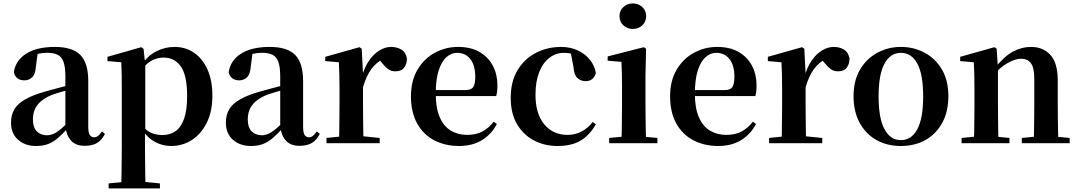

<svg xmlns="http://www.w3.org/2000/svg" viewBox="-20 -821 6183 1101"><path d="M186.6 16.2Q124.2 16.2 83.8 -19.4Q43.3 -54.9 43.3 -117.6Q43.3 -161.2 62 -193.6Q80.7 -226.1 125.1 -251.5Q169.6 -277 245.4 -297.9Q284.8 -309.4 334.4 -322Q384 -334.6 424 -344.4V-318.9Q384 -308.9 344 -297.6Q303.9 -286.4 277.1 -276.7Q223.3 -254.9 196.1 -220.6Q168.8 -186.4 168.8 -135.9Q168.8 -90.4 191.1 -67.9Q213.3 -45.3 250 -45.3Q266.3 -45.3 284.7 -52.6Q303.1 -59.9 327.4 -79.7Q351.8 -99.4 385.3 -135.5L400.8 -82.4H365.7Q336.6 -50.6 311.2 -28.7Q285.7 -6.8 256.4 4.7Q227 16.2 186.6 16.2ZM466.1 15.2Q414.6 15.2 387.9 -14.2Q361.2 -43.6 354.9 -94V-96.5V-381.4Q354.9 -434.7 344.8 -464.5Q334.7 -494.3 311.6 -506.3Q288.5 -518.3 250 -518.3Q224.4 -518.3 197.3 -512.2Q170.2 -506.1 133.8 -491.2L196.1 -516.3L185.9 -439.2Q183.3 -395.9 164.6 -378Q145.8 -360.2 120.3 -360.2Q71.1 -360.2 59.2 -406.5Q68.9 -473.5 129.4 -512.7Q189.9 -551.9 295.1 -551.9Q395.4 -551.9 440.7 -505.9Q486.1 -459.8 486.1 -356.2V-94.8Q486.1 -60.3 494.8 -47Q503.6 -33.8 519.7 -33.8Q531.3 -33.8 541.3 -40.9Q551.3 -48.1 564.7 -67.2L581.9 -53.4Q564 -17.5 536.2 -1.1Q508.4 15.2 466.1 15.2Z M602.9 259.3V230.8L712 220.1H791.4L897.1 230.8V259.3ZM675.4 259.3Q676.4 217.3 676.9 174.2Q677.4 131 677.9 89.9Q678.4 48.8 678.4 13.8V-308.7Q678.4 -358.5 677.9 -393Q677.4 -427.5 675.4 -463.8L596.2 -470.7V-495.2L790.2 -550.4L803.2 -540.9L811.8 -460.8L813.1 -455V-75.6L811.4 -63V13Q811.4 47.8 811.9 89.3Q812.4 130.8 812.9 174Q813.4 217.3 814.4 259.3ZM961.1 16.2Q913 16.2 869.7 -6.7Q826.4 -29.6 790.3 -82.3H778.1L796.6 -97.8Q824.5 -67.8 851.5 -57.3Q878.6 -46.7 913.1 -46.7Q953.7 -46.7 985.3 -67.9Q1016.8 -89.1 1034.9 -138.2Q1053 -187.4 1053 -270.1Q1053 -389.4 1016.9 -440.1Q980.8 -490.8 918.6 -490.8Q887.3 -490.8 857.4 -477.5Q827.5 -464.2 790 -421.1L775.1 -437.5H783.5Q821.3 -497.6 872.7 -524.8Q924.1 -551.9 981.6 -551.9Q1043.4 -551.9 1091.9 -519.1Q1140.5 -486.2 1169.2 -423.5Q1197.9 -360.9 1197.9 -271.4Q1197.9 -182.3 1166 -117.9Q1134.1 -53.5 1080.7 -18.6Q1027.3 16.2 961.1 16.2Z M1418.6 16.2Q1356.2 16.2 1315.8 -19.4Q1275.3 -54.9 1275.3 -117.6Q1275.3 -161.2 1294 -193.6Q1312.7 -226.1 1357.1 -251.5Q1401.6 -277 1477.4 -297.9Q1516.8 -309.4 1566.4 -322Q1616 -334.6 1656 -344.4V-318.9Q1616 -308.9 1576 -297.6Q1535.9 -286.4 1509.1 -276.7Q1455.3 -254.9 1428.1 -220.6Q1400.8 -186.4 1400.8 -135.9Q1400.8 -90.4 1423.1 -67.9Q1445.3 -45.3 1482 -45.3Q1498.3 -45.3 1516.7 -52.6Q1535.1 -59.9 1559.4 -79.7Q1583.8 -99.4 1617.3 -135.5L1632.8 -82.4H1597.7Q1568.6 -50.6 1543.2 -28.7Q1517.7 -6.8 1488.4 4.7Q1459 16.2 1418.6 16.2ZM1698.1 15.2Q1646.6 15.2 1619.9 -14.2Q1593.2 -43.6 1586.9 -94V-96.5V-381.4Q1586.9 -434.7 1576.8 -464.5Q1566.7 -494.3 1543.6 -506.3Q1520.5 -518.3 1482 -518.3Q1456.4 -518.3 1429.3 -512.2Q1402.2 -506.1 1365.8 -491.2L1428.1 -516.3L1417.9 -439.2Q1415.3 -395.9 1396.6 -378Q1377.8 -360.2 1352.3 -360.2Q1303.1 -360.2 1291.2 -406.5Q1300.9 -473.5 1361.4 -512.7Q1421.9 -551.9 1527.1 -551.9Q1627.4 -551.9 1672.7 -505.9Q1718.1 -459.8 1718.1 -356.2V-94.8Q1718.1 -60.3 1726.8 -47Q1735.6 -33.8 1751.7 -33.8Q1763.3 -33.8 1773.3 -40.9Q1783.3 -48.1 1796.7 -67.2L1813.9 -53.4Q1796 -17.5 1768.2 -1.1Q1740.4 15.2 1698.1 15.2Z M1852.2 0V-29.9L1960.3 -41.2H2046.8L2157.2 -29.9V0ZM1923.2 0Q1924.9 -25.5 1925.4 -67.4Q1925.9 -109.4 1926.4 -154.8Q1926.9 -200.3 1926.9 -234.8V-310.2Q1926.9 -360.7 1926 -394.1Q1925.2 -427.5 1923.2 -463.8L1845.1 -470.7V-495.2L2041.2 -550.4L2054.2 -541.7L2061.6 -398.7V-397.7V-234.8Q2061.6 -200.3 2062.1 -154.8Q2062.6 -109.4 2063.1 -67.4Q2063.6 -25.5 2064.6 0ZM2061.4 -320.2 2028.3 -380.9H2055.4Q2070 -435.6 2096.6 -473.9Q2123.3 -512.2 2156.4 -532.1Q2189.5 -551.9 2222.6 -551.9Q2256.2 -551.9 2281.4 -536.8Q2306.7 -521.7 2313.7 -484.5Q2312.9 -453.2 2297.2 -432.6Q2281.4 -411.9 2247.2 -411.9Q2222.5 -411.9 2204.2 -425.8Q2186 -439.6 2166.8 -464.4L2143.8 -490.9L2180.4 -485.1Q2137.5 -463.1 2109.2 -424.7Q2080.9 -386.2 2061.4 -320.2Z M2613.2 16.2Q2532.8 16.2 2470.2 -16.5Q2407.6 -49.1 2372.1 -113Q2336.6 -176.9 2336.6 -268.8Q2336.6 -358.8 2374.6 -422.2Q2412.5 -485.7 2474.2 -518.8Q2535.9 -551.9 2606.4 -551.9Q2680.1 -551.9 2730.5 -522.5Q2780.8 -493.1 2806.6 -443.2Q2832.4 -393.3 2832.4 -330.9Q2832.4 -296.1 2825.7 -270.2H2395.1V-304.6H2650.4Q2682.5 -304.6 2693.9 -322.2Q2705.3 -339.8 2705.3 -380.4Q2705.3 -446.3 2677.2 -482.2Q2649.1 -518 2601.1 -518Q2567.7 -518 2539.6 -492.9Q2511.6 -467.8 2495.1 -416Q2478.7 -364.1 2478.7 -282.7Q2478.7 -200.5 2501.9 -148.2Q2525 -95.8 2565.8 -71.7Q2606.5 -47.5 2658.4 -47.5Q2711.4 -47.5 2747.9 -67.7Q2784.3 -87.9 2811.2 -123.2L2829.1 -109.9Q2797.6 -49.8 2742.7 -16.8Q2687.7 16.2 2613.2 16.2Z M3177.1 16.2Q3102.1 16.2 3041.2 -16Q2980.3 -48.3 2944.4 -109.8Q2908.6 -171.4 2908.6 -259.7Q2908.6 -354.7 2948.5 -419.9Q2988.4 -485 3054.1 -518.5Q3119.9 -551.9 3198 -551.9Q3249.5 -551.9 3291.8 -532.5Q3334.2 -513.2 3361.8 -479.5Q3389.4 -445.8 3397 -402.4Q3383.4 -355.6 3338.4 -355.6Q3310.9 -355.6 3291.1 -373.6Q3271.4 -391.6 3268.6 -436.8L3250.8 -530.1L3318.7 -486.3Q3289.8 -503.2 3265.1 -510.6Q3240.4 -518 3213.6 -518Q3167.2 -518 3130.2 -489.4Q3093.1 -460.7 3071.9 -407.1Q3050.7 -353.5 3050.7 -277.6Q3050.7 -168.4 3101 -108Q3151.4 -47.5 3234.2 -47.5Q3278.5 -47.5 3314.8 -66.7Q3351.2 -85.9 3378.9 -121.4L3396.8 -108.4Q3361.1 -45.4 3309.3 -14.6Q3257.5 16.2 3177.1 16.2Z M3473.2 0V-29.9L3579.8 -40.2H3641.8L3749.8 -29.9V0ZM3543.6 0Q3544.6 -25.5 3545.3 -67.4Q3545.9 -109.4 3546.4 -154.8Q3546.9 -200.3 3546.9 -234.8V-308Q3546.9 -358.3 3546.3 -394.3Q3545.6 -430.4 3543.6 -466.2L3464.5 -472.9V-497.4L3672.1 -550.4L3684.8 -541.7L3681.4 -387.9V-234.8Q3681.4 -200.3 3681.9 -154.8Q3682.4 -109.4 3683.2 -67.4Q3684.1 -25.5 3685.1 0ZM3608.8 -655Q3577.6 -655 3555 -675.4Q3532.5 -695.9 3532.5 -728.8Q3532.5 -760.3 3555 -780.9Q3577.6 -801.4 3608.8 -801.4Q3640.5 -801.4 3662.9 -780.9Q3685.3 -760.3 3685.3 -728.8Q3685.3 -695.9 3662.9 -675.4Q3640.5 -655 3608.8 -655Z M4099.2 16.2Q4018.8 16.2 3956.2 -16.5Q3893.6 -49.1 3858.1 -113Q3822.6 -176.9 3822.6 -268.8Q3822.6 -358.8 3860.6 -422.2Q3898.5 -485.7 3960.2 -518.8Q4021.9 -551.9 4092.4 -551.9Q4166.1 -551.9 4216.5 -522.5Q4266.8 -493.1 4292.6 -443.2Q4318.4 -393.3 4318.4 -330.9Q4318.4 -296.1 4311.7 -270.2H3881.1V-304.6H4136.4Q4168.5 -304.6 4179.9 -322.2Q4191.3 -339.8 4191.3 -380.4Q4191.3 -446.3 4163.2 -482.2Q4135.1 -518 4087.1 -518Q4053.7 -518 4025.6 -492.9Q3997.6 -467.8 3981.1 -416Q3964.7 -364.1 3964.7 -282.7Q3964.7 -200.5 3987.9 -148.2Q4011 -95.8 4051.8 -71.7Q4092.5 -47.5 4144.4 -47.5Q4197.4 -47.5 4233.9 -67.7Q4270.3 -87.9 4297.2 -123.2L4315.1 -109.9Q4283.6 -49.8 4228.7 -16.8Q4173.7 16.2 4099.2 16.2Z M4390.2 0V-29.9L4498.3 -41.2H4584.8L4695.2 -29.9V0ZM4461.2 0Q4462.9 -25.5 4463.4 -67.4Q4463.9 -109.4 4464.4 -154.8Q4464.9 -200.3 4464.9 -234.8V-310.2Q4464.9 -360.7 4464 -394.1Q4463.2 -427.5 4461.2 -463.8L4383.1 -470.7V-495.2L4579.2 -550.4L4592.2 -541.7L4599.6 -398.7V-397.7V-234.8Q4599.6 -200.3 4600.1 -154.8Q4600.6 -109.4 4601.1 -67.4Q4601.6 -25.5 4602.6 0ZM4599.4 -320.2 4566.3 -380.9H4593.4Q4608 -435.6 4634.6 -473.9Q4661.3 -512.2 4694.4 -532.1Q4727.5 -551.9 4760.6 -551.9Q4794.2 -551.9 4819.4 -536.8Q4844.7 -521.7 4851.7 -484.5Q4850.9 -453.2 4835.2 -432.6Q4819.4 -411.9 4785.2 -411.9Q4760.5 -411.9 4742.2 -425.8Q4724 -439.6 4704.8 -464.4L4681.8 -490.9L4718.4 -485.1Q4675.5 -463.1 4647.2 -424.7Q4618.9 -386.2 4599.4 -320.2Z M5146 16.2Q5066.7 16.2 5005.5 -18.3Q4944.3 -52.8 4909.5 -117Q4874.6 -181.2 4874.6 -269.8Q4874.6 -359.1 4911.8 -422Q4949 -484.9 5010.9 -518.4Q5072.8 -551.9 5146 -551.9Q5220.1 -551.9 5282.1 -518.8Q5344 -485.6 5381.2 -422.7Q5418.4 -359.8 5418.4 -269.8Q5418.4 -180.5 5383 -116.3Q5347.6 -52 5286.4 -17.9Q5225.2 16.2 5146 16.2ZM5146 -17.5Q5207 -17.5 5240.4 -80.1Q5273.7 -142.6 5273.7 -268.1Q5273.7 -394.2 5240.4 -456.1Q5207 -518 5146 -518Q5085.7 -518 5052 -456.1Q5018.2 -394.2 5018.2 -268.1Q5018.2 -142.6 5052 -80.1Q5085.7 -17.5 5146 -17.5Z M5494 0V-29.9L5599.6 -40.2H5662.7L5768.6 -29.9V0ZM5564.2 0Q5565.9 -25.5 5566.4 -67.4Q5566.9 -109.4 5567.4 -154.8Q5567.9 -200.3 5567.9 -234.8V-310.2Q5567.9 -360 5567 -393.7Q5566.2 -427.5 5564.2 -463.8L5486.1 -470.7V-495.2L5682.2 -550.4L5695.2 -541.7L5702.6 -428V-425.6V-234.8Q5702.6 -200.3 5703.1 -154.8Q5703.6 -109.4 5704.1 -67.4Q5704.6 -25.5 5705.6 0ZM5839.3 0V-29.9L5943.2 -40.2H6005.8L6113.9 -29.9V0ZM5908 0Q5909 -25.5 5909.5 -66.9Q5910 -108.4 5910.5 -153.8Q5911 -199.3 5911 -234.8V-369.8Q5911 -433.2 5891.6 -458.7Q5872.2 -484.2 5834.2 -484.2Q5803.6 -484.2 5759.8 -460.5Q5716.1 -436.8 5670.5 -383.3L5665.6 -425.7H5680.9Q5737.1 -497.3 5787.7 -524.6Q5838.3 -551.9 5892.5 -551.9Q5961.6 -551.9 6003.5 -505.8Q6045.5 -459.6 6045.5 -360.5V-234.8Q6045.5 -199.3 6046 -153.8Q6046.5 -108.4 6047.3 -66.9Q6048.2 -25.5 6049.2 0Z"/></svg>

Font: Noto Serif SC ExtraLight
Style: Regular
Weight: 200
Designer: Ryoko NISHIZUKA 西塚涼子 (kana & ideographs); Frank Grießhammer (Latin, Greek & Cyrillic); Wenlong ZHANG 张文龙 (bopomofo); San
Foundry: Adobe
Version: Version 2.002-H1;hotconv 1.1.0;makeotfexe 2.6.0